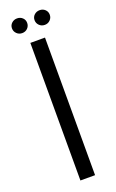

<svg xmlns="http://www.w3.org/2000/svg" viewBox="-140 -739 468 775"><g transform="rotate(-20 94.0 -351.0)"><path d="M62.7 0V-591H125.6V0ZM45.8 -639.3Q32.1 -639.3 22.6 -648.6Q13 -658 13 -671.3Q13 -684.7 22.6 -693.5Q32.1 -702.4 45.8 -702.4Q59.6 -702.4 69 -693.5Q78.3 -684.7 78.3 -671.3Q78.3 -658 69 -648.6Q59.6 -639.3 45.8 -639.3ZM142.8 -639.3Q129.1 -639.3 119.5 -648.6Q110 -658 110 -671.3Q110 -684.7 119.5 -693.5Q129.1 -702.4 142.8 -702.4Q156.6 -702.4 165.9 -693.5Q175.3 -684.7 175.3 -671.3Q175.3 -658 165.9 -648.6Q156.6 -639.3 142.8 -639.3Z"/></g></svg>

Font: Alumni Sans SC Thin
Style: Regular
Weight: 100
Designer: Robert E. Leuschke
Foundry: Robert E. Leuschke
Version: Version 1.018